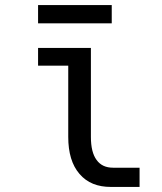

<svg xmlns="http://www.w3.org/2000/svg" viewBox="-20 -737 642 761"><path d="M130.9 -644.5H422.9V-716.8H130.9ZM419.4 3.9H533.2V-72.3H428.2C400.4 -72.3 378.4 -81.5 362.8 -103C347.7 -123.5 340.3 -153.8 340.3 -194.3V-546.9H130.9V-476.6H250.5V-194.3C250.5 -131.3 265.1 -82.5 294.9 -47.9C325.7 -11.7 367.7 3.9 419.4 3.9Z"/></svg>

Font: Hack
Style: Regular
Weight: 400
Monospace: yes
Designer: Christopher Simpkins
Foundry: Christopher Simpkins
Version: Version 2.010